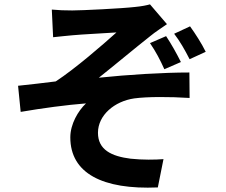

<svg xmlns="http://www.w3.org/2000/svg" viewBox="-20 -807 1040 882"><path d="M743 -641 669 -609C697 -568 715 -533 735 -489L811 -522C791 -562 767 -605 743 -641ZM853 -686 780 -652C807 -617 829 -578 851 -535L925 -569C907 -606 877 -653 853 -686ZM218 -763 224 -636C255 -639 288 -643 313 -645C353 -649 475 -655 515 -658C454 -603 325 -491 236 -433C185 -427 116 -418 63 -413L75 -293C174 -310 285 -325 375 -332C339 -298 303 -237 303 -176C303 -11 451 65 705 54L731 -76C694 -73 635 -72 580 -78C492 -89 430 -119 430 -197C430 -278 506 -342 597 -355C657 -363 756 -363 851 -357L850 -474C730 -474 567 -464 434 -450C501 -503 599 -585 670 -641C690 -658 727 -682 747 -696L669 -787C655 -783 632 -778 600 -775C540 -768 354 -759 312 -759C278 -759 249 -760 218 -763Z"/></svg>

Font: Noto Sans Mono CJK JP Bold
Style: Regular
Weight: 700
Designer: Ryoko NISHIZUKA (kana & ideographs); Paul D. Hunt (Latin, Greek & Cyrillic); Wenlong ZHANG (bopomofo); Sandoll Communica
Foundry: Adobe Systems Incorporated
Version: Version 1.004;PS 1.004;hotconv 1.0.82;makeotf.lib2.5.63406